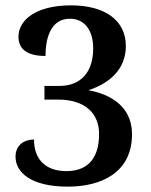

<svg xmlns="http://www.w3.org/2000/svg" viewBox="-20 -687 563 717"><path d="M233 10C358 10 473 -42 473 -186C473 -294 385 -337 310 -350C387 -375 450 -427 450 -515C450 -611 372 -667 245 -667C114 -667 49 -612 49 -550C49 -500 86 -478 150 -478C150 -550 172 -617 241 -617C296 -617 328 -574 328 -506C328 -421 285 -366 201 -366H146V-315H198C298 -315 350 -263 350 -187C350 -82 295 -48 228 -48C153 -48 107 -89 107 -166C70 -166 38 -145 38 -102C38 -43 96 10 233 10Z"/></svg>

Font: Noto Serif Oriya SemiBold
Style: Regular
Weight: 600
Designer: David Williams
Foundry: Google LLC, David Williams
Version: Version 1.051